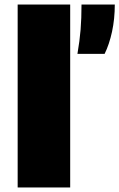

<svg xmlns="http://www.w3.org/2000/svg" viewBox="-20 -828 527 848"><path d="M58 0V-808H290V0ZM322 -590Q332 -648 336 -697.2Q340 -746.5 340 -808H487Q487 -744.5 474.8 -688Q462.5 -631.5 442 -590Z"/></svg>

Font: Encode Sans Exp Black
Style: Regular
Weight: 900
Width: 7
Designer: Multiple Designers
Foundry: Impallari Type
Version: Version 3.002; ttfautohint (v1.8.3) -l 8 -r 50 -G 200 -x 14 